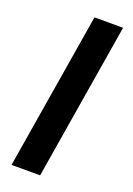

<svg xmlns="http://www.w3.org/2000/svg" viewBox="-142 -790 585 845"><g transform="rotate(20 150.0 -367.5)"><path d="M27 0 148 -735H282L161 0Z"/></g></svg>

Font: Iosevka Aile Extrabold Oblique
Style: Regular
Weight: 800
Italic angle: -9°
Designer: Belleve Invis
Foundry: Belleve Invis
Version: Version 31.1.0; ttfautohint (v1.8.4)